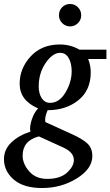

<svg xmlns="http://www.w3.org/2000/svg" viewBox="-51 -718 556 967"><path d="M485 -421H393Q406 -388 406 -354Q406 -263 343.5 -213Q281 -163 189 -163Q172 -125 178 -103L312 -42Q365 -18 389.5 5Q414 28 414 68Q414 132 336 180.5Q258 229 161 229Q68 229 18.5 186.5Q-31 144 -31 83Q-31 35 6 -0.5Q43 -36 102 -55Q97 -79 109 -115.5Q121 -152 141 -172Q48 -212 48 -296Q48 -374 103.5 -434Q159 -494 250 -494Q304 -494 349 -468H485ZM310 -359Q310 -399 295 -425.5Q280 -452 252 -452Q214 -452 179 -401Q144 -350 144 -283Q144 -246 159.5 -223Q175 -200 201 -200Q248 -200 279 -252.5Q310 -305 310 -359ZM321 88Q321 50 270 26L145 -31Q63 -10 63 66Q63 107 96 145Q129 183 187 183Q252 183 286.5 151.5Q321 120 321 88ZM358 -641Q358 -618 341.5 -601.5Q325 -585 302 -585Q279 -585 262.5 -601.5Q246 -618 246 -641Q246 -665 262 -681.5Q278 -698 302 -698Q325 -698 341.5 -681.5Q358 -665 358 -641Z"/></svg>

Font: Veleka
Style: Italic
Weight: 400
Italic angle: -12°
Designer: Stefan Peev, Context Ltd, 2016; SIL International, 1997-2014.
Foundry: Stefan Peev, Context Ltd, 2016
Version: Version 1.000